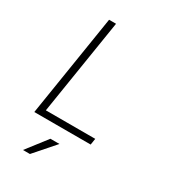

<svg xmlns="http://www.w3.org/2000/svg" viewBox="-230 -842 1059 1195"><g transform="rotate(30 300.0 -245.0)"><path d="M481 0H76L192 -730H242L133 -45H488ZM183 240H133L246 94H311Z"/></g></svg>

Font: JetBrains Mono Extra Light
Style: Italic
Weight: 200
Italic angle: -9°
Monospace: yes
Designer: Philipp Nurullin, Konstantin Bulenkov
Foundry: JetBrains
Version: 2.002